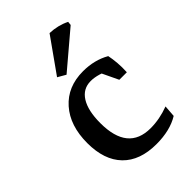

<svg xmlns="http://www.w3.org/2000/svg" viewBox="-177 -628 706 706"><g transform="rotate(-45 175.5 -275.5)"><path d="M208 7.8Q122.1 7.8 76.2 -39.6Q30.3 -86.9 30.3 -174.8Q30.3 -265.6 77.9 -319.3Q125.5 -373 206.1 -373Q265.1 -373 311 -346.7Q314.9 -328.1 316.9 -304.9Q318.8 -281.7 317.4 -256.3H278.3L238.3 -340.3L280.3 -303.7Q261.7 -314.9 240.2 -321.3Q218.8 -327.6 200.7 -327.6Q160.2 -327.6 138.2 -292.7Q116.2 -257.8 116.2 -192.9Q116.2 -48.8 233.9 -48.8Q280.8 -48.8 329.1 -66.9L325.7 -21Q278.8 7.8 208 7.8ZM154.3 -406.7 123 -424.8 218.3 -559.1Q260.7 -557.6 295.9 -540L294.4 -525.4Z"/></g></svg>

Font: Markazi Text
Style: Regular
Weight: 400
Designer: Borna Izadpanah (Arabic designer), Fiona Ross (Arabic design director) and Florian Runge (Latin designer)
Foundry: Borna Izadpanah and Florian Runge
Version: Version 1.000